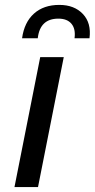

<svg xmlns="http://www.w3.org/2000/svg" viewBox="-20 -763 386 783"><path d="M39 0 144 -530H240L135 0ZM70 -607Q79 -672 118.5 -707.5Q158 -743 222 -743Q283 -743 318 -706Q353 -669 345 -607H284Q289 -645 271.5 -666Q254 -687 218 -687Q143 -687 134 -607Z"/></svg>

Font: Montserrat Medium
Style: Italic
Weight: 500
Italic angle: -11.3°
Designer: Julieta Ulanovsky
Foundry: Julieta Ulanovsky
Version: Version 9.000; ttfautohint (v1.8.4.7-5d5b)